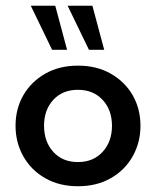

<svg xmlns="http://www.w3.org/2000/svg" viewBox="-20 -637 542 667"><path d="M251 10Q186 10 137 -18Q88 -46 61 -94Q34 -142 34 -200Q34 -259 61 -306Q88 -353 137 -381Q186 -409 251 -409Q316 -409 365 -381Q414 -353 441 -306Q468 -259 468 -200Q468 -142 441 -94Q414 -46 365 -18Q316 10 251 10ZM251 -74Q304 -74 336.5 -109.5Q369 -145 369 -200Q369 -255 336.5 -290Q304 -325 251 -325Q197 -325 165 -290Q133 -255 133 -200Q133 -145 165 -109.5Q197 -74 251 -74ZM289 -464 215 -617H301L342 -464ZM161 -464 87 -617H172L213 -464Z"/></svg>

Font: Rokkitt SemiBold SemiBold
Style: Regular
Weight: 600
Version: Version 3.103